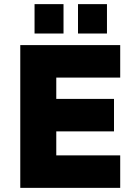

<svg xmlns="http://www.w3.org/2000/svg" viewBox="-20 -908 651 928"><path d="M78 0V-690H561V-533H252V-430H531V-273H252V-157H561V0ZM147 -746V-888H287V-746ZM357 -746V-888H497V-746Z"/></svg>

Font: Oxanium ExtraBold
Style: Regular
Weight: 800
Designer: Severin Meyer
Version: Version 2.000